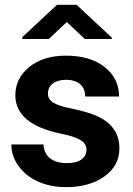

<svg xmlns="http://www.w3.org/2000/svg" viewBox="-20 -770 554 800"><path d="M299.3 -750H217.3L72.8 -615.2V-607.4H183.1L258.3 -678.2L333.5 -607.4H445.8V-613.3ZM340.3 -146C340.3 -112.8 312.5 -90.3 258.3 -90.3C200.2 -90.3 163.6 -117.7 161.1 -168H27.3C27.3 -136.2 37.1 -106.4 56.6 -79.1C95.7 -23.9 167 9.8 255.4 9.8C320.8 9.8 374 -5.4 415.5 -35.2C457 -64.9 477.5 -103.5 477.5 -151.9C477.5 -219.2 440.4 -266.6 365.7 -293.9C341.8 -302.7 312 -310.5 276.9 -317.9C206.5 -331.5 179.7 -349.1 179.7 -380.4C179.7 -413.6 207 -437.5 254.4 -437.5C309.6 -437.5 335 -408.2 335 -367.7H476.1C476.1 -418 456.1 -459 416 -490.7C375.5 -522.5 321.8 -538.1 254.9 -538.1C191.9 -538.1 141.1 -522.5 102.5 -491.2C63.5 -459.5 43.9 -420.4 43.9 -373.5C43.9 -293 106.9 -239.7 232.4 -213.4C308.1 -197.8 340.3 -180.7 340.3 -146Z"/></svg>

Font: Roboto
Style: Bold
Weight: 700
Designer: Google
Version: Version 2.137; 2017